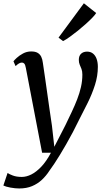

<svg xmlns="http://www.w3.org/2000/svg" viewBox="-64 -870 626 1140"><path d="M89.5 -466.5Q86 -486 80.2 -492.2Q74.5 -498.5 66.5 -498.5Q57.5 -498.5 48.8 -493.5Q40 -488.5 28.5 -477.5L16 -506Q20.5 -512.5 35.5 -526.5Q50.5 -540.5 72.8 -552.5Q95 -564.5 121 -564.5Q145.5 -564.5 159.5 -556.2Q173.5 -548 180.8 -533Q188 -518 190.5 -497Q197.5 -450.5 204.2 -403.5Q211 -356.5 217.5 -309.8Q224 -263 230.8 -216.2Q237.5 -169.5 244.5 -123L258.5 1.5L324.5 -127Q344 -167.5 362 -205.5Q380 -243.5 394.2 -280.2Q408.5 -317 416.8 -353.5Q425 -390 425 -427Q425 -447 419.8 -460.5Q414.5 -474 409.2 -486.2Q404 -498.5 404 -514.5Q404 -538.5 417.5 -551Q431 -563.5 453 -563.5Q474 -563.5 488.2 -552Q502.5 -540.5 509.8 -520Q517 -499.5 517 -473Q517 -419.5 499.8 -365.5Q482.5 -311.5 457 -260Q431.5 -208.5 407.5 -162.5Q388.5 -123 368.5 -85.2Q348.5 -47.5 329 -13.5Q309.5 20.5 291.5 50Q273.5 79.5 257.8 103Q242 126.5 229.5 143.5Q210 174 184.5 197.8Q159 221.5 126.2 235.2Q93.5 249 50 249Q26.5 249 -2 243.8Q-30.5 238.5 -44 231.5L-19 157Q-10.5 163.5 11.8 172Q34 180.5 65.5 180.5Q92.5 180.5 121.8 166Q151 151.5 181 120Q211 88.5 238.5 37H186ZM283.5 -646.5 434 -850.5 507 -792.5Q501 -782.5 484.8 -765.5Q468.5 -748.5 446 -728.2Q423.5 -708 398.8 -688Q374 -668 351 -651.5Q328 -635 310.5 -626Z"/></svg>

Font: Merriweather 24pt
Style: Italic
Weight: 400
Italic angle: -7.8°
Designer: Eben Sorkin
Foundry: Eben Sorkin
Version: Version 2.101